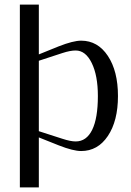

<svg xmlns="http://www.w3.org/2000/svg" viewBox="-20 -653 573 840"><path d="M66.9 -632.8H149.9V-415L236.8 -450.2Q300.3 -475.1 335 -475.1Q407.7 -475.1 451.9 -408.4Q496.1 -341.8 496.1 -232.9Q496.1 -124 451.9 -58.1Q407.7 7.8 335 7.8Q300.3 7.8 236.8 -17.1L149.9 -51.8V167H66.9ZM149.9 -387.2V-79.1L252.9 -45.9Q288.6 -34.2 311 -34.2Q358.4 -34.2 383.3 -85Q408.2 -135.7 408.2 -232.9Q408.2 -322.8 381.3 -377.4Q354.5 -432.1 311 -432.1Q287.1 -432.1 252.9 -420.9Z"/></svg>

Font: Resagokr
Style: Regular
Weight: 500
Designer: gluk
Foundry: gluk
Version: Version 0.95